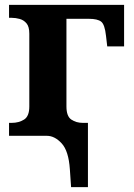

<svg xmlns="http://www.w3.org/2000/svg" viewBox="-20 -556 548 786"><path d="M266 137Q261 62 232.5 31Q204 0 172 0H17V-53H28Q57 -53 78.5 -66.5Q100 -80 100 -120V-418Q100 -447 88.5 -460.5Q77 -474 60.5 -478.5Q44 -483 29 -483H17V-536H488V-366H419L414 -409Q409 -456 394 -467.5Q379 -479 344 -479H252V-120Q252 -80 272 -66.5Q292 -53 319 -53H340V210H271Z"/></svg>

Font: Noto Serif
Style: Bold
Weight: 700
Designer: Monotype Design Team
Foundry: Monotype Imaging Inc.
Version: Version 2.014